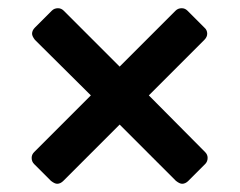

<svg xmlns="http://www.w3.org/2000/svg" viewBox="-20 -542 584 467"><path d="M485 -158Q485 -149 479 -143L438 -102Q431 -95 423 -95Q417 -95 408 -102L271 -239L134 -102Q127 -95 119 -95Q113 -95 104 -102L63 -143Q57 -149 57 -158Q57 -166 63 -172L201 -310L65 -445Q58 -454 58 -460Q58 -468 65 -475L106 -516Q112 -522 121 -522Q129 -522 135 -516L271 -380L407 -516Q413 -522 422 -522Q430 -522 436 -516L477 -475Q484 -469 484 -460Q484 -452 477 -445L342 -310L479 -172Q485 -166 485 -158Z"/></svg>

Font: Miriam Libre
Style: Bold
Weight: 700
Designer: Michal Sahar
Foundry: Hagilda
Version: Version 1.001